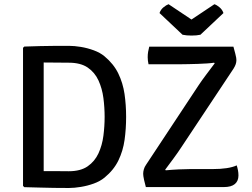

<svg xmlns="http://www.w3.org/2000/svg" viewBox="-20 -910 1228 934"><path d="M593.5 -341.5Q593.5 -283 586 -229.5Q578.5 -176 556 -129.5Q533.5 -83 488.5 -46Q466.5 -28 436 -17Q405.5 -6 373.5 -0.8Q341.5 4.5 315.5 4.5Q275 4.5 242.2 4Q209.5 3.5 175.8 2.5Q142 1.5 98.5 0.5L92 -5.5V-677.5L98.5 -683.5Q142 -685 175.8 -685.8Q209.5 -686.5 242.2 -686.8Q275 -687 315.5 -687Q341.5 -687 373.5 -681.8Q405.5 -676.5 436.2 -665.2Q467 -654 488.5 -636Q533 -599 555.5 -552.5Q578 -506 585.8 -452.8Q593.5 -399.5 593.5 -341.5ZM489 -341.5Q489 -387 483 -433.2Q477 -479.5 459 -518.8Q441 -558 406.5 -581.5Q372 -605 314.5 -605Q283 -605 255.5 -605.5Q228 -606 192.5 -606V-77.5Q228 -78 255.5 -77.5Q283 -77 314.5 -77Q372 -77 406.5 -101Q441 -125 459 -164Q477 -203 483 -249.5Q489 -296 489 -341.5ZM946 -495Q962 -519 982.5 -546.2Q1003 -573.5 1024.5 -602L1021.5 -605Q1010 -603 988.5 -601.5Q967 -600 942.8 -599.2Q918.5 -598.5 897.2 -598Q876 -597.5 865 -597.5H702.5Q700.5 -606 699.5 -614.8Q698.5 -623.5 698.5 -631.5Q698.5 -645.5 700.5 -657.8Q702.5 -670 706 -683H1115.5Q1121.5 -660.5 1124.8 -648.2Q1128 -636 1129 -629.2Q1130 -622.5 1130 -617.5Q1130 -608 1126.8 -598Q1123.5 -588 1116 -576L862 -193.5Q846 -169 824.5 -139.8Q803 -110.5 783.5 -84.5L786.5 -81.5Q818 -84.5 849.8 -86Q881.5 -87.5 904 -87.5H1013Q1053 -87.5 1082.5 -92Q1112 -96.5 1131.5 -105.5Q1135 -95 1137.5 -82.2Q1140 -69.5 1140 -56.5Q1140 -29.5 1122.5 -14.8Q1105 0 1069 0H689.5Q683.5 -22 681 -34Q678.5 -46 677.5 -52.5Q676.5 -59 676.5 -64.5Q676.5 -75 679.8 -86.5Q683 -98 690.5 -108.5ZM1023 -889.5Q1035 -885.5 1048.2 -874.2Q1061.5 -863 1067 -846.5L955 -741Q946.5 -739 935 -738Q923.5 -737 911.5 -737Q899.5 -737 888.2 -738Q877 -739 868 -741L756 -846.5Q761.5 -863 775 -874.2Q788.5 -885.5 800 -889.5L911.5 -815Z"/></svg>

Font: Signika Negative
Style: Regular
Weight: 400
Designer: Anna Giedry
Foundry: Anna Giedry
Version: Version 2.001